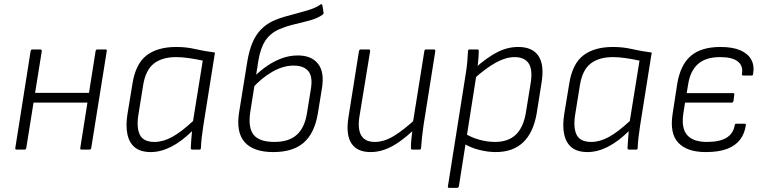

<svg xmlns="http://www.w3.org/2000/svg" viewBox="-20 -723 3700 928"><path d="M375 0Q366 0 368 -8L442 -476Q444 -484 450 -484H489Q498 -484 496 -476L421 -8Q419 0 413 0ZM61 0Q52 0 54 -8L128 -476Q130 -484 136 -484H174Q182 -484 182 -476L107 -8Q105 0 99 0ZM131 -227 138 -274H420L413 -227Z M709 12Q660 12 632.5 -10Q605 -32 596 -73.5Q587 -115 596 -171L620 -317Q635 -414 688 -455Q741 -496 832 -496Q880 -496 923 -486Q966 -476 1019 -469L963 -117Q958 -85 955 -58.5Q952 -32 951 -7Q951 0 944 0H909Q902 0 902 -7Q903 -26 904.5 -47Q906 -68 908 -89Q856 -38 806 -13Q756 12 709 12ZM727 -37Q768 -37 812 -61Q856 -85 913 -138L960 -430Q928 -437 894 -442Q860 -447 832 -447Q764 -447 724 -416Q684 -385 672 -312L649 -169Q639 -106 656 -71.5Q673 -37 727 -37Z M1301 12Q1205 12 1162.5 -36Q1120 -84 1136 -182L1176 -430Q1185 -481 1200.5 -517.5Q1216 -554 1240.5 -579.5Q1265 -605 1298 -621Q1326 -634 1356.5 -642.5Q1387 -651 1419 -659.5Q1451 -668 1479 -677Q1507 -686 1529 -701Q1533 -704 1535 -702.5Q1537 -701 1538 -698L1544 -662Q1544 -655 1539 -652Q1516 -635 1480 -625Q1444 -615 1405 -606Q1366 -597 1328 -581Q1286 -562 1262.5 -526.5Q1239 -491 1229 -431L1190 -184Q1178 -107 1205.5 -72Q1233 -37 1306 -37Q1376 -37 1414.5 -71.5Q1453 -106 1464 -178L1482 -289Q1493 -352 1470.5 -379Q1448 -406 1399 -406Q1349 -406 1297 -376.5Q1245 -347 1199 -296L1207 -351Q1237 -381 1270.5 -404Q1304 -427 1341.5 -441Q1379 -455 1420 -455Q1485 -455 1517 -415Q1549 -375 1536 -296L1516 -173Q1500 -79 1448 -33.5Q1396 12 1301 12Z M1771 12Q1706 12 1678.5 -30Q1651 -72 1664 -155L1715 -476Q1717 -484 1724 -484H1762Q1770 -484 1769 -476L1717 -158Q1708 -98 1726.5 -67.5Q1745 -37 1792 -37Q1836 -37 1884 -66Q1932 -95 1993 -152L1984 -99Q1947 -64 1912 -39Q1877 -14 1842 -1Q1807 12 1771 12ZM1973 0Q1966 0 1966 -7Q1966 -29 1968.5 -52Q1971 -75 1974 -99L1975 -126L2031 -476Q2032 -484 2039 -484H2077Q2085 -484 2084 -476L2027 -117Q2023 -91 2020 -62.5Q2017 -34 2015 -7Q2015 0 2007 0Z M2376 12Q2337 12 2294.5 1Q2252 -10 2221 -30L2227 -78Q2259 -58 2297.5 -47.5Q2336 -37 2373 -37Q2436 -37 2473 -72Q2510 -107 2522 -180L2544 -316Q2556 -384 2536 -415.5Q2516 -447 2467 -447Q2426 -447 2378.5 -421.5Q2331 -396 2268 -340L2276 -394Q2335 -446 2384 -471Q2433 -496 2485 -496Q2554 -496 2583 -452Q2612 -408 2597 -320L2574 -175Q2558 -82 2508.5 -35Q2459 12 2376 12ZM2151 185Q2143 185 2145 177L2232 -372Q2236 -397 2238.5 -424.5Q2241 -452 2242 -476Q2242 -484 2250 -484H2287Q2294 -484 2294 -477Q2294 -465 2293 -450Q2292 -435 2290.5 -420Q2289 -405 2287 -394L2283 -363L2198 177Q2196 185 2189 185Z M2820 12Q2771 12 2743.5 -10Q2716 -32 2707 -73.5Q2698 -115 2707 -171L2731 -317Q2746 -414 2799 -455Q2852 -496 2943 -496Q2991 -496 3034 -486Q3077 -476 3130 -469L3074 -117Q3069 -85 3066 -58.5Q3063 -32 3062 -7Q3062 0 3055 0H3020Q3013 0 3013 -7Q3014 -26 3015.5 -47Q3017 -68 3019 -89Q2967 -38 2917 -13Q2867 12 2820 12ZM2838 -37Q2879 -37 2923 -61Q2967 -85 3024 -138L3071 -430Q3039 -437 3005 -442Q2971 -447 2943 -447Q2875 -447 2835 -416Q2795 -385 2783 -312L2760 -169Q2750 -106 2767 -71.5Q2784 -37 2838 -37Z M3391 12Q3301 12 3258.5 -33Q3216 -78 3231 -173L3253 -316Q3268 -409 3318.5 -452.5Q3369 -496 3462 -496Q3521 -496 3558 -480Q3595 -464 3611 -435Q3627 -406 3620 -365Q3620 -358 3613 -358H3572Q3565 -358 3566 -365Q3573 -405 3546 -426Q3519 -447 3461 -447Q3391 -447 3353.5 -413.5Q3316 -380 3306 -315L3299 -273H3523Q3531 -273 3529 -265L3525 -234Q3523 -227 3516 -227H3291L3283 -176Q3272 -104 3301 -70.5Q3330 -37 3397 -37Q3459 -37 3492 -57.5Q3525 -78 3531 -118Q3532 -125 3538 -125H3579Q3586 -125 3585 -118Q3579 -77 3557 -48Q3535 -19 3494.5 -3.5Q3454 12 3391 12Z"/></svg>

Font: Sofia Sans Light
Style: Italic
Weight: 300
Italic angle: -9°
Version: Version 4.100-B